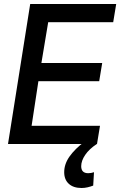

<svg xmlns="http://www.w3.org/2000/svg" viewBox="-20 -720 601 960"><path d="M20 0 131 -700H561L546 -609H221L187 -405H491L476 -314H172L138 -91H480L465 0ZM403 -12 464 0Q426 25 406 54.5Q386 84 386 111Q386 146 421 146Q436 146 450 141L446 208Q433 213 418 216.5Q403 220 388 220Q347 220 324 199Q301 178 301 141Q301 100 328 62Q355 24 403 -12Z"/></svg>

Font: Georama Medium
Style: Italic
Weight: 500
Italic angle: -9°
Designer: Jean-Baptiste Levee
Foundry: Production Type
Version: Version 1.000